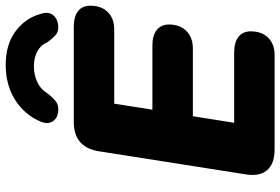

<svg xmlns="http://www.w3.org/2000/svg" viewBox="-175 -809 984 674"><g transform="rotate(-90 317.0 -472.0)"><path d="M130 0Q79 0 56.5 -26.5Q34 -53 42 -102L123 -617Q137 -705 226 -705H560Q596 -705 615 -690Q634 -675 634 -647Q634 -608 611.5 -585.5Q589 -563 550 -563H290L269 -429H494Q530 -429 549 -413.5Q568 -398 568 -371Q568 -332 545 -309.5Q522 -287 484 -287H246L223 -142H470Q506 -142 525 -126.5Q544 -111 544 -84Q544 -45 521.5 -22.5Q499 0 461 0ZM260 -760Q238 -763 227.5 -779.5Q217 -796 227 -821Q251 -878 303.5 -911Q356 -944 426 -944Q497 -944 543.5 -910Q590 -876 605 -822Q614 -795 602 -779Q590 -763 568 -760Q545 -757 532 -768Q519 -779 505 -799Q496 -821 473.5 -833Q451 -845 421 -845Q391 -845 365.5 -833Q340 -821 326 -797Q311 -778 297.5 -767.5Q284 -757 260 -760Z"/></g></svg>

Font: Nunito Black
Style: Italic
Weight: 900
Italic angle: -9°
Designer: Vernon Adams
Foundry: Vernon Adams
Version: Version 3.601; ttfautohint (v1.8.2.53-6de2)